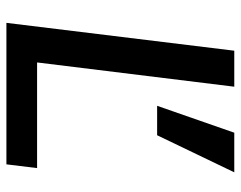

<svg xmlns="http://www.w3.org/2000/svg" viewBox="-96 -655 751 599"><g transform="rotate(90 279.5 -355.5)"><path d="M310.1 -470.2 394 -710.9H517.6L401.9 -470.2ZM51.3 0 138.2 -710.9H250.5L174.8 -95.7H504.4L492.7 0Z"/></g></svg>

Font: Muli
Style: Semi-BoldItalic
Weight: 600
Italic angle: -7°
Designer: Vernon Adams
Foundry: newtypography
Version: Version 2.0; ttfautohint (v1.00rc1.2-2d82) -l 8 -r 50 -G 200